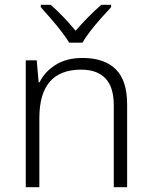

<svg xmlns="http://www.w3.org/2000/svg" viewBox="-20 -785 636 805"><path d="M326 -542Q417 -542 465 -495Q513 -448 513 -348V0H457V-344Q457 -420 422 -456.5Q387 -493 320 -493Q145 -493 145 -290V0H88V-532H134L142 -440H146Q167 -484 213 -513Q259 -542 326 -542ZM270 -606Q257 -628 236 -655Q215 -682 192 -708.5Q169 -735 151 -755V-765H192Q219 -742 246.5 -713Q274 -684 297 -656Q321 -684 349.5 -713Q378 -742 405 -765H446V-755Q427 -735 403.5 -708.5Q380 -682 359 -655Q338 -628 326 -606Z"/></svg>

Font: Noto Sans Thai Looped Light
Style: Regular
Weight: 300
Designer: Sasikarn Vongin, Ben Mitchell
Foundry: The Fontpad Ltd
Version: Version 1.001; ttfautohint (v1.8.4.7-5d5b)